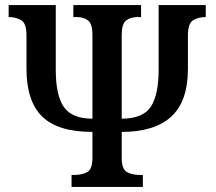

<svg xmlns="http://www.w3.org/2000/svg" viewBox="-20 -734 850 754"><path d="M261 0V-47H272Q303 -47 323 -58.5Q343 -70 343 -114V-216Q207 -216 145.5 -276.5Q84 -337 84 -464V-595Q84 -642 63.5 -654.5Q43 -667 14 -667V-714H199V-460Q199 -359 231 -313.5Q263 -268 343 -268V-597Q343 -640 326 -653.5Q309 -667 281 -667H268V-714H534V-667H521Q492 -667 475 -653.5Q458 -640 458 -597V-268Q541 -268 572 -314.5Q603 -361 603 -460V-714H788V-667Q759 -667 738.5 -654.5Q718 -642 718 -595V-464Q718 -336 652.5 -276Q587 -216 458 -216V-114Q458 -70 478 -58.5Q498 -47 529 -47H541V0Z"/></svg>

Font: Noto Serif Condensed SemiBold
Style: Regular
Weight: 600
Width: 3
Designer: Monotype Design Team
Foundry: Monotype Imaging Inc.
Version: Version 2.013